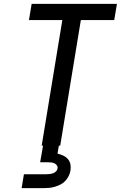

<svg xmlns="http://www.w3.org/2000/svg" viewBox="-20 -755 640 995"><path d="M196 0 303 -651H130L144 -735H586L572 -651H399L292 0ZM92 220 104 148H219Q228 148 237 147Q246 146 254.5 143Q263 140 270 133.5Q277 127 278 118Q280 110 275 102.5Q270 95 262.5 91.5Q255 88 246.5 87Q238 86 229 86H188L203 0H285L278 41Q294 45 308 51.5Q322 58 332 69.5Q342 81 345 97Q348 113 345 129Q343 143 336 157Q329 171 318.5 182.5Q308 194 294 201Q280 208 265.5 212.5Q251 217 236 218.5Q221 220 207 220Z"/></svg>

Font: Iosevka Custom Medium
Style: Italic
Weight: 500
Italic angle: -9°
Designer: Belleve Invis
Foundry: Belleve Invis
Version: Version 27.0.1